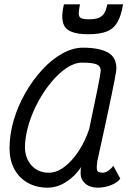

<svg xmlns="http://www.w3.org/2000/svg" viewBox="-20 -852 640 886"><path d="M503 -87 535 -28Q522 -9 492 2.5Q462 14 431 14Q396 14 374.5 -4Q353 -22 352 -49Q352 -58 352.5 -68Q353 -78 355 -82Q326 -38 284.5 -12Q243 14 200 14Q147 14 107 -9Q67 -32 45.5 -73Q24 -114 24 -168Q24 -232 43.5 -298Q63 -364 97.5 -424Q132 -484 175.5 -531Q219 -578 267.5 -605Q316 -632 363 -632Q436 -632 476.5 -610.5Q517 -589 517 -536Q517 -532 515.5 -520.5Q514 -509 509 -483.5Q504 -458 494.5 -411.5Q485 -365 469 -291Q453 -217 429 -108Q425 -82 427.5 -68.5Q430 -55 454 -55Q466 -55 479.5 -64Q493 -73 503 -87ZM205 -55Q241 -55 276.5 -81.5Q312 -108 342.5 -154Q373 -200 392 -258Q415 -367 429.5 -439Q444 -511 445 -527Q444 -548 424.5 -555.5Q405 -563 358 -563Q325 -563 289 -539.5Q253 -516 218.5 -475Q184 -434 156.5 -383.5Q129 -333 112.5 -278.5Q96 -224 95 -173Q96 -120 126.5 -87.5Q157 -55 205 -55ZM388 -694Q306 -694 281.5 -725.5Q257 -757 275 -832H349Q343 -802 343.5 -787.5Q344 -773 354.5 -768Q365 -763 390 -763Q419 -763 435.5 -769.5Q452 -776 461 -791Q470 -806 475 -832H548Q539 -779 521.5 -749Q504 -719 472 -706.5Q440 -694 388 -694Z"/></svg>

Font: Victor Mono
Style: Italic
Weight: 400
Italic angle: -12°
Monospace: yes
Designer: Rune Bjørnerås
Version: Version 1.561;gftools[0.9.30]